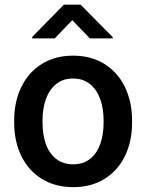

<svg xmlns="http://www.w3.org/2000/svg" viewBox="-20 -770 609 800"><path d="M315.9 -750.5 449.7 -615.2V-609.9H354.5L281.2 -686L208 -609.9H114.3V-616.2L246.1 -750.5ZM39.1 -269Q39.1 -345.7 68.6 -407Q98.1 -468.3 153.6 -503.2Q209 -538.1 284.2 -538.1Q358.9 -538.1 414.1 -504.2Q469.2 -470.2 499 -410.4Q528.8 -350.6 530.3 -275.4V-258.8Q530.3 -181.6 501 -120.6Q471.7 -59.6 416 -24.9Q360.4 9.8 285.2 9.8Q209.5 9.8 153.8 -24.9Q98.1 -59.6 68.6 -120.6Q39.1 -181.6 39.1 -258.8ZM157.2 -258.8Q157.2 -209.5 170.9 -170.4Q184.6 -131.3 213.4 -108.4Q242.2 -85.4 285.2 -85.4Q327.1 -85.4 355.7 -108.4Q384.3 -131.3 397.9 -170.4Q411.6 -209.5 411.6 -258.8V-269Q411.6 -317.4 397.7 -356.7Q383.8 -396 355.2 -419.4Q326.7 -442.9 284.2 -442.9Q242.2 -442.9 213.6 -419.4Q185.1 -396 171.1 -356.7Q157.2 -317.4 157.2 -269Z"/></svg>

Font: Mardoto Medium
Style: Regular
Weight: 500
Designer: Christian Robertson, Vahan Hovhannisyan
Foundry: Google
Version: Version 1.000